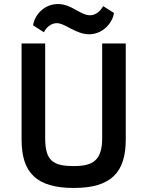

<svg xmlns="http://www.w3.org/2000/svg" viewBox="-20 -911 726 946"><path d="M86.4 -222.2C86.4 -61 158.7 15.1 343.8 15.1C528.3 15.1 599.6 -62 599.6 -224.1V-696.8H483.4V-231C483.4 -120.1 437.5 -92.8 343.8 -92.8C239.7 -92.8 202.6 -120.1 202.6 -231V-696.8H86.4ZM196.3 -752C196.3 -752 215.3 -794.9 258.3 -796.9C301.3 -797.9 353.5 -740.2 423.3 -742.2C493.2 -745.1 536.1 -804.2 541.5 -847.2L488.3 -880.9C488.3 -880.9 467.3 -837.9 426.3 -835.9C375.5 -834 333.5 -893.1 261.2 -891.1C189.5 -888.2 148.4 -829.1 143.1 -786.1Z"/></svg>

Font: Doppio One
Style: Regular
Weight: 400
Designer: Szymon Celej
Foundry: Sorkin Type Co
Version: Version 1.002